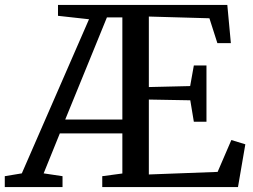

<svg xmlns="http://www.w3.org/2000/svg" viewBox="-58 -763 1031 783"><path d="M-38.5 0V-44.5L31 -56L305 -684.5L178.5 -698.5V-743H869L883.5 -587H828.5L796 -688.5L549 -695.5V-408L717.5 -412L732.5 -496H784V-266.5H732.5L718 -354L549 -357V-51.5L829.5 -62L885.5 -192L942.5 -174.5L912.5 0H359V-44.5L441 -55.5V-219H186L120 -56L197 -44.5V0ZM208 -275.5H441V-692H378L324 -559.5Z"/></svg>

Font: Merriweather 36pt
Style: Regular
Weight: 400
Designer: Eben Sorkin
Foundry: Eben Sorkin
Version: Version 2.100